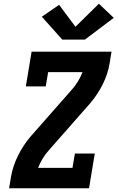

<svg xmlns="http://www.w3.org/2000/svg" viewBox="-20 -1013 640 1033"><path d="M29 0 39 -61Q49 -119 76.5 -175Q104 -231 145 -279L365 -529Q384 -550 399 -574.5Q414 -599 424 -625H239L226 -548H119L150 -735H580L570 -674Q561 -616 533 -560Q505 -504 464 -456L244 -206Q225 -185 210 -160.5Q195 -136 185 -110H370L383 -187H490L459 0ZM315 -800 205 -923 298 -987 386 -869 512 -993 592 -917 437 -800Z"/></svg>

Font: Iosevka Curly Slab XBdExObl
Style: Regular
Weight: 800
Width: 7
Italic angle: -9°
Monospace: yes
Designer: Belleve Invis
Foundry: Belleve Invis
Version: Version 11.1.0; ttfautohint (v1.8.3)